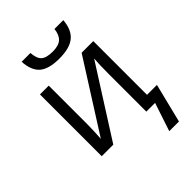

<svg xmlns="http://www.w3.org/2000/svg" viewBox="-266 -874 1176 1176"><g transform="rotate(-45 321.5 -286.0)"><path d="M162.1 -535.2V-211.9Q162.1 -145.5 157.2 -79.1L446.8 -535.2H547.9V-69.8H633.8L570.8 184.1H486.8L547.9 0H472.2V-328.1Q472.2 -405.3 476.1 -456.1L186 0H85.9V-535.2ZM326.2 -606Q235.8 -606 194.3 -640.9Q152.8 -675.8 147.9 -755.9H224.1Q227.5 -706.1 249.5 -685.5Q271.5 -665 328.1 -665Q378.4 -665 402.8 -687Q427.2 -709 432.1 -755.9H508.8Q502.9 -678.7 459.5 -642.3Q416 -606 326.2 -606Z"/></g></svg>

Font: Open Sans ACDW
Style: acdw
Weight: 400
Foundry: Ascender Corporation
Version: Version 1.10